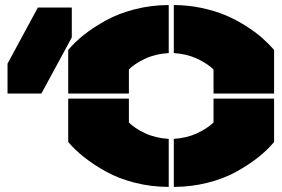

<svg xmlns="http://www.w3.org/2000/svg" viewBox="-20 -730 1115 760"><path d="M264.2 -700.2V-582L144 -359.9H9.8V-478L129.9 -700.2ZM250 -168V-339.8H490.2V-245.1Q513.7 -221.7 554.2 -202.6Q594.7 -183.6 647.9 -180.2V9.8Q579.1 9.8 514.4 -6.6Q449.7 -22.9 400.1 -50.5Q350.6 -78.1 313.7 -107.2Q276.9 -136.2 250 -168ZM250 -359.9V-532.2Q276.4 -564 313.2 -593Q350.1 -622.1 399.7 -649.4Q449.2 -676.8 514.2 -693.4Q579.1 -710 647.9 -710V-520Q594.7 -516.6 554.2 -497.6Q513.7 -478.5 490.2 -455.1V-359.9ZM668 9.8V-180.2Q719.7 -183.6 760.3 -202.6Q800.8 -221.7 825.2 -245.1V-339.8H1064.9V-168Q1038.6 -136.2 1002 -107.2Q965.3 -78.1 915.8 -50.5Q866.2 -22.9 801.5 -6.6Q736.8 9.8 668 9.8ZM668 -520V-710Q723.6 -710 777.1 -698.7Q830.6 -687.5 872.6 -669.7Q914.6 -651.9 952.4 -627.9Q990.2 -604 1016.8 -580.6Q1043.5 -557.1 1064.9 -532.2V-359.9H825.2V-455.1Q800.8 -478.5 760.3 -497.6Q719.7 -516.6 668 -520Z"/></svg>

Font: Nastup Basic
Style: Regular
Weight: 400
Designer: Maksym Kobuzan
Foundry: Zakznak
Version: Version 1.020;FEAKit 1.0